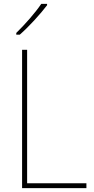

<svg xmlns="http://www.w3.org/2000/svg" viewBox="-20 -971 486 991"><path d="M223 -944V-951H193C162 -905 109 -845 64 -801V-792H82C130 -834 188 -898 223 -944ZM94 0H426V-25H120V-714H94Z"/></svg>

Font: Noto Sans Gujarati SemiCondensed Thin
Style: Regular
Weight: 100
Width: 4
Designer: Jelle Bosma - Monotype Design Team, Universal Thirst
Foundry: Monotype Imaging Inc.
Version: Version 2.106